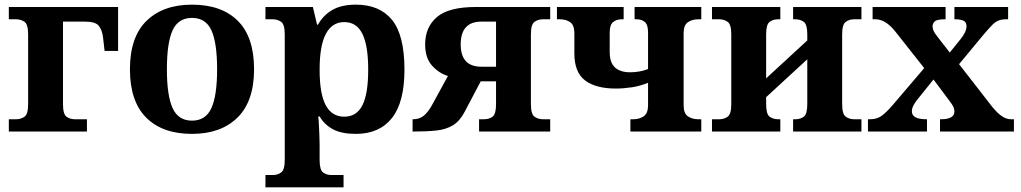

<svg xmlns="http://www.w3.org/2000/svg" viewBox="-20 -566 4392 826"><path d="M18 0V-53H50Q70 -53 85.5 -64Q101 -75 101 -118V-418Q101 -461 85.5 -472Q70 -483 50 -483H18V-536H488V-347H430L423 -407Q419 -438 404.5 -455.5Q390 -473 345 -473H251V-118Q251 -75 266 -64Q281 -53 302 -53H354V0Z M806 10Q679 10 609 -60Q539 -130 539 -268Q539 -407 610.5 -476.5Q682 -546 806 -546Q933 -546 1003 -476.5Q1073 -407 1073 -268Q1073 -130 1001.5 -60Q930 10 806 10ZM806 -47Q865 -47 889.5 -101Q914 -155 914 -268Q914 -382 889.5 -435.5Q865 -489 806 -489Q747 -489 722.5 -435.5Q698 -382 698 -268Q698 -155 722.5 -101Q747 -47 806 -47Z M1122 240V187H1154Q1174 187 1189.5 176Q1205 165 1205 122V-418Q1205 -461 1189.5 -472Q1174 -483 1154 -483H1122V-536H1326L1344 -460H1348Q1370 -500 1409.5 -523Q1449 -546 1511 -546Q1613 -546 1666.5 -480.5Q1720 -415 1720 -266Q1720 -126 1666 -58Q1612 10 1511 10Q1451 10 1414 -9Q1377 -28 1355 -65H1349Q1351 -51 1352 -28.5Q1353 -6 1354 16Q1355 38 1355 53V122Q1355 165 1370 176Q1385 187 1406 187H1458V240ZM1461 -64Q1514 -64 1539 -113Q1564 -162 1564 -266Q1564 -370 1539 -420.5Q1514 -471 1461 -471Q1409 -471 1382 -420.5Q1355 -370 1355 -266Q1355 -162 1381.5 -113Q1408 -64 1461 -64Z M1755 0V-53H1758Q1783 -53 1801.5 -67Q1820 -81 1838 -113L1907 -239Q1868 -251 1838.5 -284Q1809 -317 1809 -375Q1809 -449 1859.5 -492.5Q1910 -536 2029 -536H2347V-483H2315Q2295 -483 2279.5 -472Q2264 -461 2264 -418V-118Q2264 -75 2279.5 -64Q2295 -53 2315 -53H2347V0H2041V-53H2063Q2084 -53 2099 -64Q2114 -75 2114 -118V-216H2048L1979 -85Q1958 -45 1928.5 -27Q1899 -9 1857 -4.5Q1815 0 1755 0ZM2051 -279H2114V-473H2051Q1962 -473 1962 -375Q1962 -279 2051 -279Z M2692 0V-53H2705Q2731 -53 2749.5 -66Q2768 -79 2768 -113V-210Q2735 -196 2698.5 -190.5Q2662 -185 2630 -185Q2543 -185 2497 -220Q2451 -255 2451 -336V-423Q2451 -458 2433 -470.5Q2415 -483 2389 -483H2376V-536H2663V-483H2655Q2632 -483 2617.5 -471Q2603 -459 2603 -426V-343Q2603 -296 2626 -275.5Q2649 -255 2691 -255Q2710 -255 2730.5 -258.5Q2751 -262 2768 -269V-426Q2768 -459 2754.5 -471Q2741 -483 2719 -483H2710V-536H2997V-483H2984Q2958 -483 2939.5 -470.5Q2921 -458 2921 -423V-113Q2921 -78 2939.5 -65.5Q2958 -53 2984 -53H2997V0Z M3043 0V-53H3075Q3095 -53 3110.5 -64Q3126 -75 3126 -118V-418Q3126 -461 3110.5 -472Q3095 -483 3075 -483H3043V-536H3337V-483H3327Q3306 -483 3291 -472Q3276 -461 3276 -418V-229L3453 -392V-418Q3453 -461 3438 -472Q3423 -483 3402 -483H3392V-536H3686V-483H3654Q3634 -483 3618.5 -472Q3603 -461 3603 -418V-118Q3603 -75 3618.5 -64Q3634 -53 3654 -53H3686V0H3392V-53H3402Q3423 -53 3438 -64Q3453 -75 3453 -118V-311L3276 -148V-118Q3276 -75 3291 -64Q3306 -53 3327 -53H3337V0Z M3714 0V-53H3723Q3752 -53 3772 -67Q3792 -81 3823 -117L3956 -273L3832 -430Q3790 -483 3747 -483H3734V-536H4048V-483H4045Q4011 -483 4001.5 -474Q3992 -465 3992 -453Q3992 -443 3996.5 -433Q4001 -423 4013 -408L4066 -340L4112 -397Q4124 -412 4131 -426Q4138 -440 4138 -453Q4138 -471 4125 -477Q4112 -483 4089 -483H4086V-536H4317V-483H4308Q4290 -483 4276.5 -478Q4263 -473 4249 -459Q4235 -445 4213 -419L4106 -290L4249 -106Q4272 -78 4291 -65.5Q4310 -53 4329 -53H4342V0H4024V-53H4029Q4086 -53 4086 -87Q4086 -95 4082 -105Q4078 -115 4061 -137L3996 -224L3926 -137Q3917 -126 3910 -113Q3903 -100 3903 -87Q3903 -53 3965 -53H3968V0Z"/></svg>

Font: Noto Serif
Style: Bold
Weight: 700
Designer: Monotype Design Team
Foundry: Monotype Imaging Inc.
Version: Version 2.014